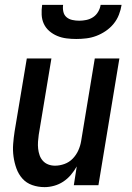

<svg xmlns="http://www.w3.org/2000/svg" viewBox="-20 -760 540 788"><path d="M163 8Q136 8 112 -0.5Q88 -9 72 -27Q56 -45 47.5 -68.5Q39 -92 35.5 -117.5Q32 -143 34 -169Q36 -195 40 -221L90 -520H191L139 -207Q137 -193 136 -178.5Q135 -164 136.5 -150Q138 -136 142.5 -123Q147 -110 156 -100Q165 -90 178 -85Q191 -80 206 -80Q225 -80 244.5 -87Q264 -94 278.5 -109Q293 -124 301.5 -143Q310 -162 313 -181L369 -520H470L384 0H283L295 -77Q285 -59 271 -42.5Q257 -26 239.5 -14.5Q222 -3 202 2.5Q182 8 163 8ZM293 -600Q273 -600 253 -602.5Q233 -605 215 -612.5Q197 -620 182.5 -632.5Q168 -645 160 -662Q152 -679 151 -699.5Q150 -720 153 -740H239Q237 -726 240 -712Q243 -698 253 -689.5Q263 -681 277 -678Q291 -675 305 -675Q319 -675 334 -678Q349 -681 362 -689.5Q375 -698 383 -712Q391 -726 393 -740H479Q476 -720 468 -699.5Q460 -679 446 -662Q432 -645 413.5 -632.5Q395 -620 375 -612.5Q355 -605 334 -602.5Q313 -600 293 -600Z"/></svg>

Font: Iosevka Semibold Oblique
Style: Regular
Weight: 600
Italic angle: -9°
Monospace: yes
Designer: Belleve Invis
Foundry: Belleve Invis
Version: Version 32.5.0; ttfautohint (v1.8.4)